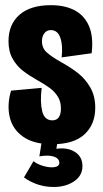

<svg xmlns="http://www.w3.org/2000/svg" viewBox="-20 -560 407 761"><path d="M23.8 -200.7 145.2 -211.8Q138.3 -156.2 147.2 -119.6Q156 -83 187.7 -83Q204 -83 212.8 -94.8Q221.5 -106.7 221.5 -130Q221.5 -157 209.5 -176.4Q197.5 -195.8 179.2 -209.8Q160.8 -223.8 128.3 -242Q93.5 -261.8 70.3 -279.8Q47.2 -297.7 30.4 -326.6Q13.7 -355.5 13.7 -396.8Q13.7 -463.3 57.2 -501.4Q100.7 -539.5 181.5 -539.5Q237 -539.5 275.6 -519.3Q314.2 -499.2 332.6 -456.9Q351 -414.7 343.3 -349L224.3 -332.5Q229.8 -379 219.3 -409.8Q208.8 -440.7 181.3 -440.7Q165.3 -440.7 155.8 -428.2Q146.3 -415.8 146.3 -396.8Q146.3 -369.8 164.7 -352.9Q183 -336 222.2 -313.8Q261.3 -292.2 290.1 -269.4Q318.8 -246.7 338.2 -212.8Q357.5 -179 357.5 -133Q357.5 -67.2 315.2 -27.8Q272.8 11.7 187.2 11.7Q114 11.7 71.9 -17.9Q29.8 -47.5 18.5 -96Q7.2 -144.5 23.8 -200.7ZM215.2 84.7Q215.2 76 207.8 68.7Q200.3 61.3 182.8 58.2Q165.2 55 136 59.8L146.8 -7.7H209.3L203.5 29.7Q247.2 23.5 277 42.2Q306.8 61 306.8 98.5Q306.8 139 268.7 161.9Q230.5 184.8 175.7 180.4Q120.8 176 75 143.3L112.7 78.8Q126.5 90.5 151.8 97.9Q177.2 105.3 196.2 102.4Q215.2 99.5 215.2 84.7Z"/></svg>

Font: Bricolage Grotesque 96pt Condensed ExBd
Style: Regular
Weight: 800
Width: 3
Designer: Mathieu Triay
Foundry: Atelier Triay
Version: Version 1.001;Glyphs 3.2 (3207)